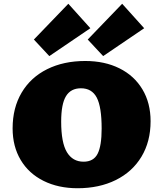

<svg xmlns="http://www.w3.org/2000/svg" viewBox="-20 -991 865 1020"><path d="M47 -309Q47 -418 95 -499Q143 -580 230.5 -623.5Q318 -667 433 -667Q536 -667 614.5 -628Q693 -589 736.5 -516.5Q780 -444 780 -347Q780 -239 731.5 -158.5Q683 -78 595 -34.5Q507 9 392 9Q290 9 211.5 -30Q133 -69 90 -141Q47 -213 47 -309ZM520 -308Q520 -423 494 -472.5Q468 -522 410 -522Q356 -522 330.5 -480Q305 -438 305 -345Q305 -233 335.5 -182.5Q366 -132 424 -132Q477 -132 498.5 -174Q520 -216 520 -308ZM160 -781 343 -971 460 -841 242 -693ZM446 -781 629 -971 746 -841 528 -693Z"/></svg>

Font: Ysabeau Black
Style: Regular
Weight: 900
Designer: Christian Thalmann (Catharsis Fonts)
Version: Version 0.003